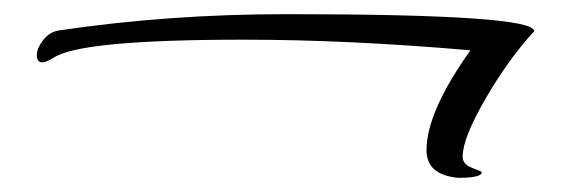

<svg xmlns="http://www.w3.org/2000/svg" viewBox="-20 -321 804 271"><path d="M633 -100Q633 -89 646.5 -84Q660 -79 660 -78Q660 -70 627 -70Q582 -74 582 -109Q582 -163 644 -250Q471 -265 324 -265Q91 -265 55 -239Q44 -233 40 -233Q32 -233 32 -243Q32 -253 41 -264.5Q50 -276 63 -278Q218 -301 384 -301Q734 -301 734 -277Q698 -238 665.5 -182Q633 -126 633 -100Z"/></svg>

Font: Qwigley
Style: Regular
Weight: 400
Designer: Robert E. Leuschke
Foundry: Robert E. Leuschke
Version: Version 1.003